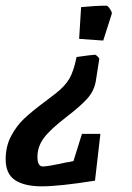

<svg xmlns="http://www.w3.org/2000/svg" viewBox="-26 -471 467 677"><path d="M368 -422 338 -328 253 -334 260 -446Q313 -451 349 -451Q354 -451 362 -439Q370 -427 368 -422ZM263 1H328L309 166Q184 186 121 186Q60 186 27 164Q-6 142 -6 91Q-6 45 13 9Q32 -27 59 -52.5Q86 -78 133 -113Q136 -115 171 -142Q203 -167 218.5 -193.5Q234 -220 244 -270Q300 -278 309 -278Q312 -278 318.5 -271.5Q325 -265 324 -263L312 -186Q306 -150 281.5 -123Q257 -96 210 -60Q149 -13 127.5 17Q106 47 106 82Q106 116 125 116Q143 116 206 102Q215 101 233 97Z"/></svg>

Font: Grenze SemiBold
Style: Italic
Weight: 600
Italic angle: -10°
Designer: Renata Polastri
Foundry: Omnibus-Type
Version: Version 1.002; ttfautohint (v1.8)